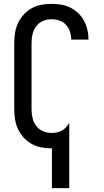

<svg xmlns="http://www.w3.org/2000/svg" viewBox="-20 -763 540 998"><path d="M250 215V8H247Q221 8 194.5 3Q168 -2 144.5 -15Q121 -28 103 -48Q85 -68 73.5 -92.5Q62 -117 58 -143.5Q54 -170 54 -196V-539Q54 -565 58 -591.5Q62 -618 73.5 -642.5Q85 -667 103 -687Q121 -707 144.5 -720Q168 -733 194.5 -738Q221 -743 247 -743Q272 -743 297 -739Q322 -735 344.5 -724Q367 -713 385.5 -695.5Q404 -678 416 -656Q428 -634 434 -609.5Q440 -585 440 -559V-557H350V-558Q350 -579 343.5 -599Q337 -619 322.5 -634.5Q308 -650 288 -656.5Q268 -663 247 -663Q224 -663 202.5 -653.5Q181 -644 167.5 -625.5Q154 -607 149 -584.5Q144 -562 144 -539V-196Q144 -173 149 -150.5Q154 -128 167.5 -109.5Q181 -91 202.5 -81.5Q224 -72 247 -72Q261 -72 274 -74.5Q287 -77 299 -83Q311 -89 320.5 -98.5Q330 -108 337 -120L338 -122H340V215Z"/></svg>

Font: Iosevka SS10 Medium
Style: Regular
Weight: 500
Monospace: yes
Designer: Belleve Invis
Foundry: Belleve Invis
Version: Version 28.0.6; ttfautohint (v1.8.4)